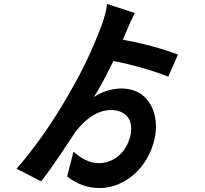

<svg xmlns="http://www.w3.org/2000/svg" viewBox="-20 -865 1040 972"><path d="M593 -417C536 -417 485 -394 455 -373C484 -419 519 -484 554 -556C646 -539 753 -508 832 -477L881 -589C794 -621 710 -644 602 -664L618 -702C627 -725 650 -775 663 -799L522 -845C519 -815 506 -765 494 -735C437 -587 390 -490 294 -330C234 -230 150 -109 64 -11L188 53C245 -17 319 -134 363 -199C402 -249 463 -308 543 -308C608 -308 660 -266 640 -178C619 -87 549 -39 481 -39C431 -39 392 -63 352 -97L320 28C368 67 425 87 483 87C613 87 731 -17 763 -164C788 -276 744 -417 593 -417Z"/></svg>

Font: Noto Sans Mono CJK HK
Style: Bold
Weight: 700
Designer: Ryoko NISHIZUKA 西塚涼子 (kana, bopomofo & ideographs); Paul D. Hunt (Latin, Greek & Cyrillic); Sandoll Communications 산돌커뮤니
Foundry: Adobe
Version: Version 2.004;hotconv 1.0.118;makeotfexe 2.5.65603